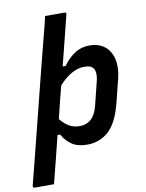

<svg xmlns="http://www.w3.org/2000/svg" viewBox="-134 -828 836 1099"><g transform="rotate(-10 283.5 -278.5)"><path d="M425 -547Q481 -547 515 -519Q549 -491 560 -443Q571 -395 556 -333L522 -197Q494 -85 442 -37.5Q390 10 316 10Q261 10 227 -13.5Q193 -37 173 -74H158Q139 4 121 74Q103 144 89 200H-24Q-28 200 -31 196.5Q-34 193 -33 189Q-17 127 4.5 42Q26 -43 50 -138.5Q74 -234 98 -329.5Q122 -425 143.5 -509.5Q165 -594 181 -656Q189 -684 195 -709Q201 -734 206 -757H320Q325 -757 327.5 -753.5Q330 -750 328 -746Q313 -687 294.5 -612.5Q276 -538 255 -455H272Q301 -496 339 -521.5Q377 -547 425 -547ZM375 -432Q303 -432 228 -350Q216 -303 204 -256Q192 -209 181 -162Q209 -129 234.5 -115.5Q260 -102 292 -102Q332 -102 359 -126Q386 -150 399 -203L433 -340Q446 -396 424 -418Q411 -432 375 -432Z"/></g></svg>

Font: Recursive Sn Lnr St SmB
Style: Italic
Weight: 600
Italic angle: -15°
Version: Version 1.079;hotconv 1.0.112;makeotfexe 2.5.65598; ttfautoh